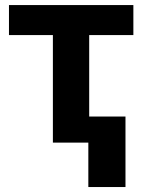

<svg xmlns="http://www.w3.org/2000/svg" viewBox="-20 -566 565 762"><path d="M15.6 -426.8V-545.9H509.3V-426.8H334V0H189.9V-426.8ZM478 -103.5V176.3H330.6V-103.5Z"/></svg>

Font: Inter Tight
Style: Bold
Weight: 700
Designer: Rasmus Andersson
Foundry: rsms
Version: Version 3.004; ttfautohint (v1.8.4.7-5d5b)